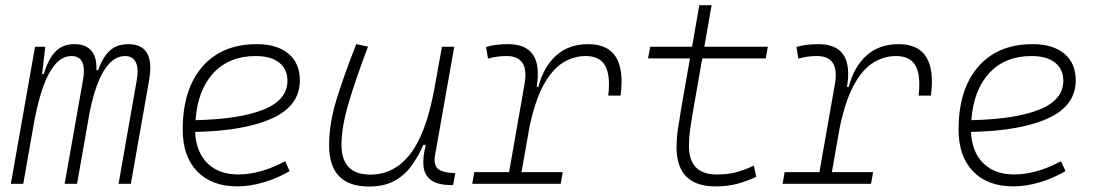

<svg xmlns="http://www.w3.org/2000/svg" viewBox="-20 -694 4142 725"><path d="M150.9 -517.6 139.2 -414.6H145.5Q161.6 -470.2 189 -498.8Q216.3 -527.3 260.3 -527.3Q347.7 -527.3 344.2 -429.2H350.6Q367.7 -477.5 394.3 -502.4Q420.9 -527.3 464.8 -527.3Q566.9 -527.3 543 -390.6L474.1 0H427.7L496.1 -389.6Q504.4 -435.5 492.7 -459Q481 -482.4 452.6 -482.4Q362.8 -482.4 319.3 -274.4L271 0H224.1L293 -389.6Q310.1 -482.4 249.5 -482.4Q156.7 -482.4 110.8 -242.7V-244.6L67.9 0H21L112.3 -517.6Z M880.9 -35.2Q921.4 -35.2 967.5 -48.3Q1013.7 -61.5 1056.6 -85.4L1073.7 -47.9Q1027.8 -21 976.1 -5.6Q924.3 9.8 876.5 9.8Q779.3 9.8 724.6 -46.9Q669.9 -103.5 669.9 -204.6Q669.9 -356.4 743.9 -441.9Q817.9 -527.3 949.7 -527.3Q1026.4 -527.3 1069.3 -491.2Q1112.3 -455.1 1112.3 -390.6Q1112.3 -294.9 1008.1 -247.3Q903.8 -199.7 716.8 -195.8Q720.2 -120.1 763.2 -77.6Q806.2 -35.2 880.9 -35.2ZM718.3 -240.2Q886.2 -244.1 975.8 -280.5Q1065.4 -316.9 1065.4 -389.2Q1065.4 -432.6 1034.2 -457.5Q1002.9 -482.4 945.8 -482.4Q845.7 -482.4 786.1 -418.5Q726.6 -354.5 718.3 -240.2Z M1373.5 10.3Q1222.7 10.3 1222.7 -145Q1222.7 -227.1 1250.5 -317.6Q1278.3 -408.2 1325.2 -527.3L1369.6 -518.1Q1320.8 -388.7 1295.2 -300.8Q1269.5 -212.9 1269.5 -147.5Q1269.5 -34.7 1378.4 -34.7Q1469.2 -34.7 1529.3 -112.8Q1589.4 -190.9 1620.1 -358.4L1648.9 -517.6H1695.3L1622.6 -106.9Q1616.7 -73.2 1632.1 -58.1Q1647.5 -43 1690.4 -40.5L1699.2 -40L1690.9 4.9H1685.5Q1632.8 4.9 1607.7 -13.9Q1582.5 -32.7 1579.1 -66.7Q1575.7 -100.6 1587.9 -147H1578.6Q1559.6 -103 1533.4 -67.4Q1507.3 -31.7 1468.8 -10.7Q1430.2 10.3 1373.5 10.3Z M1763.2 0 1771 -43.9H1902.3L1960.9 -377.9Q1979 -482.4 1892.6 -482.4Q1856.4 -482.4 1822.8 -472.7L1815.4 -516.6Q1835.9 -522.9 1856.7 -525.1Q1877.4 -527.3 1898.4 -527.3Q2033.7 -527.3 2006.3 -365.7H2012.7Q2033.2 -442.9 2080.8 -485.1Q2128.4 -527.3 2201.2 -527.3Q2349.1 -527.3 2323.2 -333H2276.9Q2285.6 -408.7 2265.4 -445.6Q2245.1 -482.4 2191.4 -482.4Q2145.5 -482.4 2105 -457Q2064.5 -431.6 2032.5 -373Q2000.5 -314.5 1979.5 -215.3L1949.2 -43.9H2105L2097.2 0Z M2682.1 9.8Q2534.7 9.8 2534.7 -138.2Q2534.7 -170.9 2539.1 -201.7Q2543.5 -232.4 2552.7 -287.1L2585.4 -473.6H2427.2L2435.1 -517.6H2593.3L2620.6 -674.3H2667L2639.6 -517.6H2879.4L2871.6 -473.6H2631.8L2599.1 -287.1Q2589.8 -232.9 2585.7 -203.6Q2581.5 -174.3 2581.5 -143.1Q2581.5 -35.2 2686.5 -35.2Q2725.6 -35.2 2755.6 -42.5Q2785.6 -49.8 2826.7 -68.4L2835.9 -26.4Q2803.2 -11.2 2766.6 -0.7Q2730 9.8 2682.1 9.8Z M2935.1 0 2942.9 -43.9H3074.2L3132.8 -377.9Q3150.9 -482.4 3064.5 -482.4Q3028.3 -482.4 2994.6 -472.7L2987.3 -516.6Q3007.8 -522.9 3028.6 -525.1Q3049.3 -527.3 3070.3 -527.3Q3205.6 -527.3 3178.2 -365.7H3184.6Q3205.1 -442.9 3252.7 -485.1Q3300.3 -527.3 3373 -527.3Q3521 -527.3 3495.1 -333H3448.7Q3457.5 -408.7 3437.3 -445.6Q3417 -482.4 3363.3 -482.4Q3317.4 -482.4 3276.9 -457Q3236.3 -431.6 3204.3 -373Q3172.4 -314.5 3151.4 -215.3L3121.1 -43.9H3276.9L3269 0Z M3810.5 -35.2Q3851.1 -35.2 3897.2 -48.3Q3943.4 -61.5 3986.3 -85.4L4003.4 -47.9Q3957.5 -21 3905.8 -5.6Q3854 9.8 3806.2 9.8Q3709 9.8 3654.3 -46.9Q3599.6 -103.5 3599.6 -204.6Q3599.6 -356.4 3673.6 -441.9Q3747.6 -527.3 3879.4 -527.3Q3956.1 -527.3 3999 -491.2Q4042 -455.1 4042 -390.6Q4042 -294.9 3937.7 -247.3Q3833.5 -199.7 3646.5 -195.8Q3649.9 -120.1 3692.9 -77.6Q3735.8 -35.2 3810.5 -35.2ZM3647.9 -240.2Q3815.9 -244.1 3905.5 -280.5Q3995.1 -316.9 3995.1 -389.2Q3995.1 -432.6 3963.9 -457.5Q3932.6 -482.4 3875.5 -482.4Q3775.4 -482.4 3715.8 -418.5Q3656.2 -354.5 3647.9 -240.2Z"/></svg>

Font: Cascadia Code ExtraLight
Style: Italic
Weight: 200
Italic angle: -10°
Monospace: yes
Designer: Aaron Bell
Foundry: Saja Typeworks
Version: Version 2404.023; ttfautohint (v1.8.4)